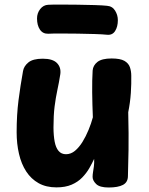

<svg xmlns="http://www.w3.org/2000/svg" viewBox="-20 -807 653 840"><path d="M226.9 12.8Q181.8 12.8 148.9 -5.6Q116.1 -24 94.7 -56.8Q73.3 -89.7 63.1 -133.8Q52.8 -178 52.8 -228.6Q52.8 -304.6 61 -368.5Q69.2 -432.4 80.8 -496.4Q84.3 -517.4 104.1 -533.8Q123.8 -550.2 167.2 -550.2Q210.6 -550.2 229.2 -531.2Q247.8 -512.1 243.9 -482.8Q238.2 -446.1 230.9 -412.7Q223.7 -379.2 218.8 -340.6Q214 -302 214 -249.1Q214.2 -213.2 219.2 -187.1Q224.2 -160.9 236.3 -146.6Q248.4 -132.3 268.8 -132.3Q290.1 -132.3 308.1 -147.3Q326 -162.2 340.8 -186.1Q355.6 -209.9 367.3 -238.4Q379.1 -266.9 386.3 -293.8Q383.9 -350 383.3 -403.7Q382.8 -457.4 385.3 -498.6Q387.1 -520.9 406.4 -536.1Q425.8 -551.2 468.1 -551.2Q506 -551.2 524.2 -540.8Q542.3 -530.3 548.3 -513.1Q554.3 -495.8 554.3 -475.6Q554.6 -459.3 554.2 -440.2Q553.8 -421 552.4 -400.2Q551 -379.4 548.1 -358.1Q545.2 -336.8 541 -316Q543.4 -216.3 542.3 -151.4Q541.2 -86.4 539.7 -36.3Q539.4 -9.4 517.9 1.9Q496.3 13.3 455.3 13.3Q416.1 13.3 400.6 -2Q385.1 -17.3 385.1 -33.1Q385.1 -42.9 387 -54.1Q388.9 -65.2 390.8 -79.6Q392.7 -93.9 391.9 -112Q383.1 -92.9 370.8 -71.3Q358.4 -49.8 339.8 -30.5Q321.2 -11.2 293.7 0.8Q266.1 12.8 226.9 12.8ZM191 -659.4Q167.3 -658.7 154.7 -677.5Q142 -696.3 142 -726.2Q142 -749.4 155.8 -767.3Q169.6 -785.1 191 -786.1Q209 -787.1 243.9 -787Q278.9 -786.9 319.3 -786.4Q359.7 -785.9 394.7 -784.8Q429.8 -783.7 447.8 -781.7Q471.7 -779.9 483.6 -760.4Q495.6 -741 495.6 -718.8Q495.6 -690.1 483.6 -671.3Q471.7 -652.4 447.8 -655Q429.8 -657 394.8 -658.1Q359.9 -659.2 319.4 -659.8Q278.9 -660.4 243.9 -660.4Q209 -660.4 191 -659.4Z"/></svg>

Font: Playpen Sans Hebrew
Style: Regular
Weight: 400
Designer: Tom Grace, Laura Meseguer, Veronika Burian, José Scaglione
Foundry: TypeTogether
Version: Version 2.000